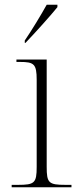

<svg xmlns="http://www.w3.org/2000/svg" viewBox="-20 -786 328 806"><path d="M84 -616V-606H87C129 -650 193 -721 221 -756V-766H176C151 -721 112 -657 84 -616ZM29 0H280V-10H255C184 -10 176 -18 176 -86V-536H49V-526H64C123 -526 134 -517 134 -451V-85C134 -18 125 -10 56 -10H29Z"/></svg>

Font: Noto Serif Display ExtraLight
Style: Regular
Weight: 200
Designer: Monotype Design Team
Foundry: Monotype Imaging Inc.
Version: Version 2.009